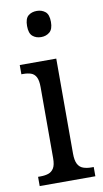

<svg xmlns="http://www.w3.org/2000/svg" viewBox="-87 -798 451 839"><g transform="rotate(-10 139.0 -378.0)"><path d="M19 0V-41H30Q50 -41 65 -46Q80 -51 89 -65.5Q98 -80 98 -110V-425Q98 -455 90 -470Q82 -485 67.5 -490Q53 -495 33 -495H25V-536H187V-115Q187 -84 195.5 -68Q204 -52 220 -46.5Q236 -41 255 -41H266V0ZM139 -640Q116 -640 101 -653Q86 -666 86 -698Q86 -731 101 -743.5Q116 -756 139 -756Q161 -756 176.5 -743.5Q192 -731 192 -698Q192 -666 176.5 -653Q161 -640 139 -640Z"/></g></svg>

Font: Noto Serif Condensed
Style: Regular
Weight: 400
Width: 3
Designer: Monotype Design Team
Foundry: Monotype Imaging Inc.
Version: Version 2.015